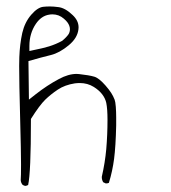

<svg xmlns="http://www.w3.org/2000/svg" viewBox="-20 -475 540 606"><path d="M72.8 -330.1Q72.8 -369.6 93.3 -399.9Q110.4 -424.8 134.8 -428.7Q140.1 -429.7 145.5 -429.7Q166 -429.7 181.6 -416Q189 -409.7 192.9 -404.3Q200.7 -393.6 200.7 -382.8Q200.7 -378.9 199.7 -375Q198.7 -371.1 196.8 -367.7Q190.4 -357.9 176.3 -346.2Q156.7 -335.4 134.8 -328.6Q113.8 -322.3 88.4 -317.4L72.8 -314ZM77.6 -95.7V-99.6Q105 -143.1 122.6 -160.2Q140.1 -177.2 162.4 -192.1Q184.6 -207 216.3 -211.9Q224.1 -212.9 231.9 -212.9Q256.3 -212.9 275.9 -200.7Q308.6 -180.2 315.4 -150.4Q319.3 -131.3 319.3 -96.7Q319.3 -50.3 315.4 -4.4Q311.5 38.6 301.3 83Q301.3 83.5 301.3 84Q301.3 92.8 305.7 100.1L314 104Q319.8 104 323.7 102.1Q335 65.4 340.1 26.4Q345.2 -12.7 346.7 -79.1Q346.7 -89.4 346.7 -105.5Q346.7 -121.6 345.5 -137.9Q344.2 -154.3 341.8 -160.4Q339.4 -166.5 336.9 -171.4Q334.5 -176.3 331.1 -181.6Q323.7 -192.9 313 -205.1Q292.5 -228.5 277.8 -232.9Q261.2 -237.8 229.5 -241.2Q225.6 -241.7 221.7 -241.7Q195.8 -241.7 166 -225.6Q128.4 -205.6 92.3 -177.2L71.3 -160.6L69.8 -282.2Q109.9 -293.9 140.6 -301.3Q168 -308.1 196.8 -332Q224.1 -354.5 227.5 -381.8Q228 -385.3 228 -388.7Q228 -410.2 209 -427.7Q185.5 -450.2 164.1 -452.6Q149.4 -454.6 137.7 -454.6Q126 -454.6 117.2 -453.6Q99.1 -452.1 78.6 -428.5Q58.1 -404.8 50.3 -371.1Q42.5 -335.4 41 -294.9Q40.5 -284.7 40.5 -267.1Q40.5 -213.9 43.5 -104.7Q46.4 4.4 46.4 43.7Q46.4 83 45.4 92.8Q45.4 100.6 50.8 107.9Q54.7 110.8 59.6 111.8Q64.5 111.3 68.8 108.9Q77.6 69.8 77.6 -95.7Z"/></svg>

Font: NaikaiFont
Style: ExtraLight
Weight: 200
Version: Version 1.89